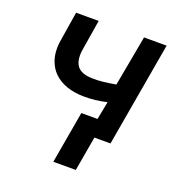

<svg xmlns="http://www.w3.org/2000/svg" viewBox="-128 -633 843 913"><g transform="rotate(20 293.5 -176.5)"><path d="M468.3 0H353.5L388.2 -179.7Q330.1 -165.5 270 -166.5Q223.6 -167 185.5 -180.2Q147.5 -193.4 121.3 -218.5Q95.2 -243.7 83 -281Q70.8 -318.4 76.2 -366.7L102.1 -528.3H216.3L189.9 -366.2Q184.1 -314.9 204.8 -289.1Q225.6 -263.2 277.3 -261.2Q308.1 -260.3 338.4 -263.9Q368.7 -267.6 398.9 -272.9L445.8 -528.3H560.1ZM356.4 174.8H242.7L288.6 -88.4H402.3Z"/></g></svg>

Font: Roboto Mono Medium
Style: Italic
Weight: 500
Designer: Google
Version: Version 2.000985; 2015; ttfautohint (v1.3)